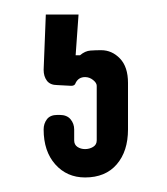

<svg xmlns="http://www.w3.org/2000/svg" viewBox="-20 -38 230 264"><path d="M156 140Q156 170 140.5 188Q125 206 97 206Q72 206 56 188Q40 170 40 140Q40 132 44.5 126Q49 120 59 120H62Q72 120 77 126Q82 132 82 140V155Q82 161 86.5 164Q91 167 97 167Q103 167 108 164Q113 161 113 155V80Q113 76 108 72Q103 68 97 68Q88 68 84 76Q83 80 78 80L59 79Q49 79 44.5 73Q40 67 40 58L43 -18H88L84 38H90Q97 32 104.5 31.5Q112 31 119 31Q134 31 145 42.5Q156 54 156 76Z"/></svg>

Font: H.H. Samuel
Style: Regular
Weight: 900
Width: 1
Designer: deFharo
Foundry: deFharo
Version: Version 1.009